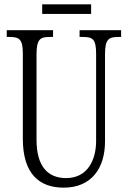

<svg xmlns="http://www.w3.org/2000/svg" viewBox="-20 -853 589 883"><path d="M174 -789H399V-833H174ZM273 10C401 10 463 -80 463 -203V-604C463 -673 480 -683 524 -683H537V-714H346V-683H362C406 -683 422 -673 422 -606V-205C422 -116 382 -34 284 -34C203 -34 148 -84 148 -210V-603C148 -673 165 -683 208 -683H224V-714H11V-683H25C68 -683 85 -673 85 -607V-215C85 -54 160 10 273 10Z"/></svg>

Font: Noto Serif Hebrew ExtraCondensed Light
Style: Regular
Weight: 300
Width: 2
Designer: Monotype Design Team
Foundry: Monotype Imaging Inc.
Version: Version 2.004